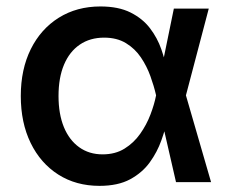

<svg xmlns="http://www.w3.org/2000/svg" viewBox="-20 -573 719 604"><path d="M293 11.7Q219.2 11.7 163.3 -23.9Q107.4 -59.6 76.4 -123.3Q45.4 -187 45.4 -271Q45.4 -355 76.9 -418.5Q108.4 -481.9 165 -517.3Q221.7 -552.7 295.9 -552.7Q352.5 -552.7 390.6 -533.7Q428.7 -514.6 451.9 -484.1Q475.1 -453.6 487.3 -418.5Q499.5 -383.3 505.4 -351.6H544.9L564.5 -274.4L644 0H533.7L470.7 -274.4Q464.4 -302.2 453.1 -333.5Q441.9 -364.7 423.3 -392.3Q404.8 -419.9 376.2 -437.3Q347.7 -454.6 307.6 -454.6Q263.2 -454.6 231 -432.6Q198.7 -410.6 181.4 -369.6Q164.1 -328.6 164.1 -271Q164.1 -214.4 180.9 -173.3Q197.8 -132.3 229 -109.9Q260.3 -87.4 302.7 -87.4Q342.8 -87.4 371.8 -105.5Q400.9 -123.5 420.9 -151.9Q440.9 -180.2 453.1 -212.2Q465.3 -244.1 470.7 -271.5L526.9 -545.9H636.7L564.5 -271.5L544.9 -198.7H507.3Q500.5 -167.5 487.5 -131.1Q474.6 -94.7 451.2 -62.3Q427.7 -29.8 389.4 -9Q351.1 11.7 293 11.7Z"/></svg>

Font: Inter Cardless
Style: Medium
Weight: 500
Designer: Rasmus Andersson
Foundry: rsms
Version: Version 4.001;git-9221beed3